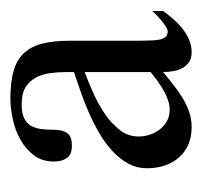

<svg xmlns="http://www.w3.org/2000/svg" viewBox="-30 -358 394 375"><g transform="rotate(-90 167.5 -170.0)"><path d="M334 -48.8Q327.1 -39.6 318.6 -29.5Q310.1 -19.5 300 -11.5Q290 -3.4 278.3 1.7Q266.6 6.8 253.9 6.8Q242.2 6.8 234.6 2Q227.1 -2.9 222.7 -11Q218.3 -19 216.6 -28.8Q214.8 -38.6 214.8 -48.8Q202.6 -39.1 190.4 -29.3Q178.2 -19.5 165 -11.5Q151.9 -3.4 137.7 1.7Q123.5 6.8 106.9 6.8Q87.9 6.8 73 0.2Q58.1 -6.3 47.9 -18.1Q37.6 -29.8 32.2 -45.7Q26.9 -61.5 26.9 -80.1Q26.9 -100.6 36.4 -117.7Q45.9 -134.8 61.5 -148.9Q77.1 -163.1 97.2 -174.6Q117.2 -186 138.2 -195.1Q159.2 -204.1 179.2 -210.9Q199.2 -217.8 214.8 -223.1V-236.8Q214.8 -253.9 212.6 -269.8Q210.4 -285.6 203.6 -298.1Q196.8 -310.5 184.6 -317.9Q172.4 -325.2 151.9 -325.2Q134.8 -325.2 125 -320.6Q115.2 -315.9 110.1 -307.4Q105 -298.8 103.5 -287.4Q102.1 -275.9 102.1 -262.2Q102.1 -245.6 95.7 -236.3Q89.4 -227.1 70.8 -227.1Q53.7 -227.1 46.9 -236.8Q40 -246.6 40 -262.2Q40 -285.2 52.2 -301.3Q64.5 -317.4 82.8 -327.6Q101.1 -337.9 122.6 -342.5Q144 -347.2 163.1 -347.2Q194.8 -347.2 216.6 -341.1Q238.3 -335 251.5 -321Q264.6 -307.1 270.3 -285.2Q275.9 -263.2 275.9 -231.9V-117.2Q275.9 -109.9 275.9 -101.6Q275.9 -93.3 276.1 -85.2Q276.4 -77.1 276.6 -70.1Q276.9 -63 277.8 -58.1Q278.8 -51.3 282.2 -45.7Q285.6 -40 293.9 -40Q297.9 -40 303.7 -43.7Q309.6 -47.4 315.4 -52.2Q321.3 -57.1 326.4 -62Q331.5 -66.9 334 -69.8ZM214.8 -202.1Q196.3 -195.3 174.3 -185.5Q152.3 -175.8 133.3 -162.8Q114.3 -149.9 101.6 -133.5Q88.9 -117.2 88.9 -97.2Q88.9 -85.9 92.3 -75.2Q95.7 -64.5 102.5 -55.7Q109.4 -46.9 118.9 -41.5Q128.4 -36.1 141.1 -36.1Q150.9 -36.1 160.6 -39.6Q170.4 -43 179.9 -48.6Q189.5 -54.2 198.5 -60.8Q207.5 -67.4 214.8 -73.2Z"/></g></svg>

Font: Scheherazade
Style: Regular
Weight: 400
Designer: SIL International
Foundry: SIL International
Version: Version 2.100 (build 932/914)